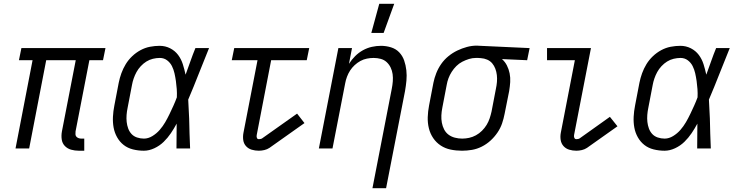

<svg xmlns="http://www.w3.org/2000/svg" viewBox="-20 -784 3890 1014"><path d="M425 12H396Q375 12 355.5 6.5Q336 1 322.5 -13Q309 -27 306 -47.5Q303 -68 307 -90L380 -466H224L134 0H62L152 -466H80L93 -530H537L524 -466H452L379 -90Q378 -82 378.5 -74.5Q379 -67 383.5 -62Q388 -57 395 -54.5Q402 -52 409 -52H425Z M740 12Q710 12 682 5Q654 -2 633 -18.5Q612 -35 598.5 -59Q585 -83 580 -110.5Q575 -138 576.5 -167.5Q578 -197 584 -227L607 -347Q612 -372 621 -397Q630 -422 644 -445Q658 -468 678 -487Q698 -506 722 -519Q746 -532 772 -537Q798 -542 823 -542Q853 -542 878.5 -529Q904 -516 920.5 -494Q937 -472 945.5 -445Q954 -418 960 -390L961 -392Q974 -427 986 -461.5Q998 -496 1012 -530H1084Q1056 -462 1029.5 -394Q1003 -326 974 -258Q976 -233 976.5 -208Q977 -183 979 -158Q980 -118 981 -78.5Q982 -39 984 0H912Q912 -33 912.5 -65.5Q913 -98 913 -131Q899 -105 882.5 -80.5Q866 -56 844.5 -35Q823 -14 795 -1Q767 12 740 12ZM740 -52Q763 -52 785 -65.5Q807 -79 823.5 -98Q840 -117 852.5 -138.5Q865 -160 875.5 -182Q886 -204 896 -226Q906 -248 914 -270Q915 -292 913.5 -313.5Q912 -335 909 -356Q906 -377 901.5 -397Q897 -417 888 -435Q879 -453 862.5 -465.5Q846 -478 824 -478Q806 -478 787.5 -473.5Q769 -469 753 -459Q737 -449 723.5 -434.5Q710 -420 701 -403.5Q692 -387 686 -369.5Q680 -352 677 -335L654 -215Q650 -196 648.5 -177Q647 -158 649 -140Q651 -122 657 -105.5Q663 -89 674.5 -76.5Q686 -64 703.5 -58Q721 -52 740 -52Z M1347 12Q1327 12 1309 6.5Q1291 1 1279 -12.5Q1267 -26 1264.5 -45Q1262 -64 1266 -84L1340 -466H1204L1217 -530H1613L1600 -466H1412L1336 -72Q1334 -64 1336.5 -56.5Q1339 -49 1347 -49Q1351 -49 1356 -50Q1361 -51 1364 -53L1549 -184L1588 -134L1403 -3Q1391 5 1376 8.5Q1361 12 1347 12Z M1947 210 2049 -315Q2053 -335 2054.5 -354.5Q2056 -374 2053.5 -392.5Q2051 -411 2043 -427.5Q2035 -444 2022 -456Q2009 -468 1991 -473Q1973 -478 1953 -478Q1936 -478 1918 -474.5Q1900 -471 1883.5 -462Q1867 -453 1853 -440Q1839 -427 1829 -411.5Q1819 -396 1812.5 -378.5Q1806 -361 1803 -344L1736 0H1664L1767 -530H1839L1823 -447Q1837 -469 1855.5 -487.5Q1874 -506 1896.5 -518.5Q1919 -531 1943.5 -536.5Q1968 -542 1992 -542Q2019 -542 2045 -534Q2071 -526 2088.5 -507.5Q2106 -489 2114.5 -464.5Q2123 -440 2126 -413Q2129 -386 2126.5 -358.5Q2124 -331 2119 -303L2019 210Z M1941 -610 1983 -764H2062L2006 -610Z M2420 12Q2389 12 2360 6Q2331 0 2307.5 -15.5Q2284 -31 2268 -54.5Q2252 -78 2245 -106.5Q2238 -135 2239 -165.5Q2240 -196 2246 -227L2269 -347Q2274 -372 2284 -397.5Q2294 -423 2310 -446Q2326 -469 2348 -487Q2370 -505 2395 -517Q2420 -529 2446 -536Q2472 -543 2498 -543Q2502 -543 2507 -542.5Q2512 -542 2517 -542L2777 -530L2764 -466L2631 -472Q2647 -458 2657 -438.5Q2667 -419 2671.5 -396.5Q2676 -374 2674.5 -350.5Q2673 -327 2669 -303L2645 -183Q2640 -157 2631.5 -132Q2623 -107 2607 -83.5Q2591 -60 2570 -41Q2549 -22 2524 -9.5Q2499 3 2472.5 7.5Q2446 12 2420 12ZM2421 -52Q2439 -52 2457.5 -56Q2476 -60 2493.5 -69.5Q2511 -79 2525.5 -93.5Q2540 -108 2550 -124.5Q2560 -141 2566 -159Q2572 -177 2576 -195L2599 -315Q2603 -333 2604.5 -351.5Q2606 -370 2604 -387.5Q2602 -405 2596 -421Q2590 -437 2579.5 -449.5Q2569 -462 2553 -469Q2537 -476 2519 -477L2505 -478H2493Q2475 -478 2457 -472.5Q2439 -467 2421.5 -458Q2404 -449 2390 -435Q2376 -421 2365.5 -404.5Q2355 -388 2348.5 -370.5Q2342 -353 2339 -335L2316 -215Q2312 -195 2311 -175Q2310 -155 2313.5 -136Q2317 -117 2325.5 -100.5Q2334 -84 2348.5 -73Q2363 -62 2382 -57Q2401 -52 2421 -52Z M3024 12Q3004 12 2986 6.5Q2968 1 2956 -12.5Q2944 -26 2941 -45Q2938 -64 2942 -84L3016 -466H2869V-530H3101L3012 -72Q3010 -64 3013 -56.5Q3016 -49 3024 -49Q3028 -49 3033 -50Q3038 -51 3041 -53L3201 -167L3241 -117L3080 -3Q3068 5 3053 8.5Q3038 12 3024 12Z M3490 12Q3460 12 3432 5Q3404 -2 3383 -18.5Q3362 -35 3348.5 -59Q3335 -83 3330 -110.5Q3325 -138 3326.5 -167.5Q3328 -197 3334 -227L3357 -347Q3362 -372 3371 -397Q3380 -422 3394 -445Q3408 -468 3428 -487Q3448 -506 3472 -519Q3496 -532 3522 -537Q3548 -542 3573 -542Q3603 -542 3628.5 -529Q3654 -516 3670.5 -494Q3687 -472 3695.5 -445Q3704 -418 3710 -390L3711 -392Q3724 -427 3736 -461.5Q3748 -496 3762 -530H3834Q3806 -462 3779.5 -394Q3753 -326 3724 -258Q3726 -233 3726.5 -208Q3727 -183 3729 -158Q3730 -118 3731 -78.5Q3732 -39 3734 0H3662Q3662 -33 3662.5 -65.5Q3663 -98 3663 -131Q3649 -105 3632.5 -80.5Q3616 -56 3594.5 -35Q3573 -14 3545 -1Q3517 12 3490 12ZM3490 -52Q3513 -52 3535 -65.5Q3557 -79 3573.5 -98Q3590 -117 3602.5 -138.5Q3615 -160 3625.5 -182Q3636 -204 3646 -226Q3656 -248 3664 -270Q3665 -292 3663.5 -313.5Q3662 -335 3659 -356Q3656 -377 3651.5 -397Q3647 -417 3638 -435Q3629 -453 3612.5 -465.5Q3596 -478 3574 -478Q3556 -478 3537.5 -473.5Q3519 -469 3503 -459Q3487 -449 3473.5 -434.5Q3460 -420 3451 -403.5Q3442 -387 3436 -369.5Q3430 -352 3427 -335L3404 -215Q3400 -196 3398.5 -177Q3397 -158 3399 -140Q3401 -122 3407 -105.5Q3413 -89 3424.5 -76.5Q3436 -64 3453.5 -58Q3471 -52 3490 -52Z"/></svg>

Font: Lode
Style: Italic
Weight: 400
Italic angle: -11°
Monospace: yes
Designer: Belleve Invis
Foundry: Belleve Invis
Version: Version 29.2.0; ttfautohint (v1.8.3)